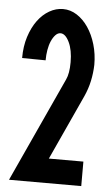

<svg xmlns="http://www.w3.org/2000/svg" viewBox="-52 -746 442 781"><g transform="rotate(5 169.0 -355.5)"><path d="M25 -498Q25 -546 37.5 -585Q50 -624 70.5 -652Q91 -680 118 -695.5Q145 -711 174 -711Q204 -711 230.5 -694Q257 -677 277 -647.5Q297 -618 308.5 -579Q320 -540 320 -496Q319 -462 312 -429.5Q305 -397 291 -366L169 -100H310V0H15L211 -427Q223 -452 223 -498Q223 -548 207.5 -580Q192 -612 172 -612Q161 -612 151.5 -602Q142 -592 135 -576Q128 -560 124.5 -539.5Q121 -519 121 -497Z"/></g></svg>

Font: Fundamental  Brigade Condensed
Style: Regular
Weight: 400
Width: 3
Designer: Peter Wiegel, original typeface by Carl Albert Fahrenwaldt 1901
Foundry: Peter Wiegel
Version: Version 0.000 2012 initial release